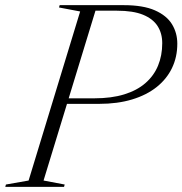

<svg xmlns="http://www.w3.org/2000/svg" viewBox="-58 -725 708 745"><path d="M308 -343.5Q374.5 -343.5 424 -358.8Q473.5 -374 506.2 -402.5Q539 -431 555.2 -470.2Q571.5 -509.5 571.5 -557.5Q571.5 -595.5 553.5 -623.8Q535.5 -652 497 -667.8Q458.5 -683.5 395.5 -683.5H274.5L284.5 -705H422Q497.5 -705 543.2 -684.8Q589 -664.5 609.5 -630.8Q630 -597 630 -555.5Q630 -504 609.5 -461.2Q589 -418.5 549.8 -387.2Q510.5 -356 454.2 -339Q398 -322 326.5 -322H164.5L171.5 -343.5ZM111 -24.5 193 -9 190.5 0H-37.5L-35 -9L53 -24.5L253 -680.5L171 -696L173.5 -705H319Z"/></svg>

Font: Newsreader 60pt Light
Style: Italic
Weight: 300
Italic angle: -17°
Designer: Hugues Gentile
Foundry: Production Type
Version: Version 1.003